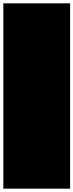

<svg xmlns="http://www.w3.org/2000/svg" viewBox="-20 -1130 440 1150"><path d="M0 0H400V-1110H0ZM0 0Q0 0 0 0Q0 0 0 0Q0 0 0 0Q0 0 0 0Q0 0 0 0Q0 0 0 0H400Q400 0 400 0Q400 0 400 0Q400 0 400 0Q400 0 400 0Q400 0 400 0Q400 0 400 0ZM0 -1110Q0 -1110 0 -1110Q0 -1110 0 -1110Q0 -1110 0 -1110Q0 -1110 0 -1110Q0 -1110 0 -1110Q0 -1110 0 -1110H400Q400 -1110 400 -1110Q400 -1110 400 -1110Q400 -1110 400 -1110Q400 -1110 400 -1110Q400 -1110 400 -1110Q400 -1110 400 -1110Z"/></svg>

Font: Wavefont
Style: Regular
Weight: 400
Monospace: yes
Version: Version 3.003